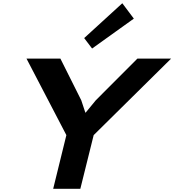

<svg xmlns="http://www.w3.org/2000/svg" viewBox="-20 -1175 1085 1195"><path d="M835 -810.1H1044.9L563 -334L480 0H311L393.1 -334L145 -810.1H356L485.8 -550.8L511.2 -474.1H513.2L576.2 -550.8ZM741.2 -1154.8 813 -1059.1 553.2 -873 503.9 -938Z"/></svg>

Font: Sinkin Sans 700 Bold Italic
Style: Bold Italic
Weight: 700
Italic angle: -112°
Designer: Keith Bates
Foundry: K-Type
Version: Sinkin Sans (version 1.0)  by Keith Bates   •   © 2014   www